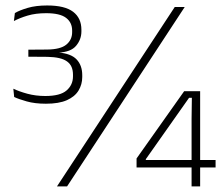

<svg xmlns="http://www.w3.org/2000/svg" viewBox="-20 -664 798 684"><path d="M143.5 -294.5Q104 -294.5 75 -302.8Q46 -311 30.5 -318.5L27.5 -348Q47 -338.5 77 -330.2Q107 -322 141.5 -322Q194.5 -322 217.2 -341.8Q240 -361.5 240 -392V-397.5Q240 -413.5 235 -425.2Q230 -437 219 -445Q208 -453 190.8 -457Q173.5 -461 149.5 -461.5L81 -462V-487L148 -487.5Q195.5 -488 216.2 -505Q237 -522 237 -549.5V-555Q237 -584 215.2 -600.5Q193.5 -617 144.5 -617Q107 -617 78.5 -608.5Q50 -600 29.5 -589L33 -617.5Q50 -627.5 79 -636Q108 -644.5 148 -644.5Q211 -644.5 240.5 -622Q270 -599.5 270 -558V-552Q270 -523.5 251.2 -501Q232.5 -478.5 187.5 -476.5L185 -474L187 -477Q233 -473.5 253 -452.2Q273 -431 273 -396V-389.5Q273 -363.5 260 -341.8Q247 -320 218.5 -307.2Q190 -294.5 143.5 -294.5ZM183 0 602.5 -639H638L219 0ZM662.5 0V-241L663.5 -315.5H653.5L499.5 -97V-82.5L484.5 -94H748V-67.5H466.5V-99.5L636 -339H693V0Z"/></svg>

Font: Anek Gujarati Medium ExtraLight
Style: Regular
Weight: 250
Version: Version 1.003